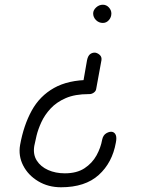

<svg xmlns="http://www.w3.org/2000/svg" viewBox="-20 -792 620 812"><path d="M361 -454 355 -394Q297 -394 258 -377Q219 -360 194 -333Q169 -306 155 -275.5Q141 -245 134.5 -218Q128 -191 125 -175Q119 -139 135.5 -113Q152 -87 183.5 -73Q215 -59 254 -59Q305 -59 337.5 -80.5Q370 -102 388 -134.5Q406 -167 412 -201Q416 -221 430.5 -229Q445 -237 456 -234Q466 -231 470 -220Q474 -209 470 -189Q455 -104 397.5 -52Q340 0 238 0Q184 0 141.5 -25.5Q99 -51 78 -92Q57 -133 65 -179Q80 -262 114 -324Q148 -386 208.5 -420Q269 -454 361 -454ZM409 -537 387 -417Q386 -407 377 -400.5Q368 -394 358 -394Q340 -394 333 -402.5Q326 -411 327 -417L348 -537Q352 -557 362.5 -564Q373 -571 385 -569Q396 -566 403.5 -558Q411 -550 409 -537ZM415 -695Q398 -695 386 -707Q374 -719 374 -735Q374 -749 386.5 -760.5Q399 -772 415 -772Q430 -772 440.5 -760.5Q451 -749 451 -735Q451 -719 440.5 -707Q430 -695 415 -695Z"/></svg>

Font: Edu QLD Beginner
Style: Regular
Weight: 400
Designer: Tina and Corey Anderson
Foundry: Google for Education
Version: Version 1.003